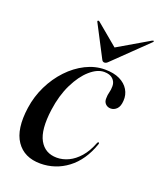

<svg xmlns="http://www.w3.org/2000/svg" viewBox="-122 -705 662 793"><g transform="rotate(20 209.0 -308.5)"><path d="M269 -436Q239 -436 207 -408Q175 -380 150.5 -330Q126 -280 117 -214.5Q104.5 -123 128.8 -79.5Q153 -36 205 -36Q231 -36 256.2 -48Q281.5 -60 303.5 -85Q325.5 -110 340.5 -149Q342 -152.5 343.2 -153.8Q344.5 -155 346 -154.5Q348 -154.5 348.8 -152.2Q349.5 -150 348 -146.5Q335 -108.5 314.8 -79Q294.5 -49.5 268.2 -29.8Q242 -10 211.8 0Q181.5 10 149.5 10Q78 10 43.5 -40.8Q9 -91.5 23 -189Q30.5 -241 53.2 -287.5Q76 -334 109.8 -369.8Q143.5 -405.5 184.5 -426Q225.5 -446.5 268.5 -446.5Q307.5 -446.5 333.8 -433.8Q360 -421 373 -399.2Q386 -377.5 384 -351Q382.5 -326 371 -314.5Q359.5 -303 344.5 -303Q331 -303 321.8 -312.2Q312.5 -321.5 313.5 -337Q313.5 -351.5 317 -363.8Q320.5 -376 320.5 -392.5Q320.5 -411 307.2 -423.5Q294 -436 269 -436ZM290 -532 178.5 -625Q177 -626 175.2 -626.5Q173.5 -627 172 -626Q170.5 -625.5 170.2 -623.8Q170 -622 171.5 -619.5L242.5 -483Q245 -477.5 248 -475Q251 -472.5 255.5 -472.5Q260 -472.5 264.2 -475Q268.5 -477.5 273.5 -483L414.5 -619.5Q417 -622 417.5 -623.8Q418 -625.5 417.5 -626Q416.5 -627 414.5 -626.5Q412.5 -626 410 -625L251 -532Z"/></g></svg>

Font: Fraunces 120pt
Style: Italic
Weight: 400
Italic angle: -16°
Version: Version 1.000;[b76b70a41]